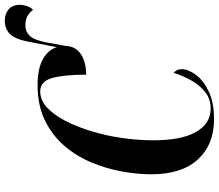

<svg xmlns="http://www.w3.org/2000/svg" viewBox="-76 -828 914 802"><g transform="rotate(-90 381.0 -427.0)"><path d="M284 10Q178 10 116 -57.5Q54 -125 54 -252Q54 -311 66 -376.5Q78 -442 104.5 -504.5Q131 -567 174.5 -617Q218 -667 280.5 -697Q343 -727 427 -727Q494 -727 533.5 -705.5Q573 -684 585 -647L607 -761Q618 -821 640 -842.5Q662 -864 695 -864Q724 -864 743 -848Q762 -832 762 -800Q762 -789 757 -772.5Q752 -756 741 -746Q730 -760 715.5 -769Q701 -778 675 -778Q650 -778 632.5 -760Q615 -742 605 -691L590 -609Q588 -566 554 -545Q520 -524 470 -524Q470 -617 456 -666.5Q442 -716 400 -716Q364 -716 333 -687.5Q302 -659 277 -610.5Q252 -562 233.5 -501Q215 -440 205.5 -373.5Q196 -307 196 -243Q196 -126 231 -65Q266 -4 328 -4Q367 -4 395.5 -25.5Q424 -47 444.5 -82.5Q465 -118 478 -159Q485 -152 489 -144.5Q493 -137 493 -125Q493 -98 470 -66.5Q447 -35 401 -12.5Q355 10 284 10Z"/></g></svg>

Font: Noto Serif Display ExtraCondensed
Style: Bold Italic
Weight: 700
Width: 2
Italic angle: -12°
Designer: Monotype Design Team
Foundry: Monotype Imaging Inc.
Version: Version 2.009